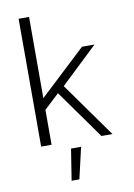

<svg xmlns="http://www.w3.org/2000/svg" viewBox="-95 -734 697 997"><g transform="rotate(-10 253.0 -236.0)"><path d="M75 0V-674H130V-246L374 -474H440L245 -289L451 0H393L209 -258L130 -184V0ZM200 202 226 37H279L241 202Z"/></g></svg>

Font: Kanit ExtraLight
Style: Regular
Weight: 275
Designer: Katatrad Team
Foundry: CadsonDemak
Version: Version 2.000; ttfautohint (v1.8.3)